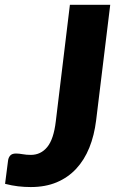

<svg xmlns="http://www.w3.org/2000/svg" viewBox="-38 -748 474 776"><path d="M350.5 -261.5Q343 -200.5 323 -151Q303 -101.5 270 -66Q237 -30.5 191.2 -11.2Q145.5 8 86.5 8Q60 8 34.8 5Q9.5 2 -17.5 -5L-5.5 -98.5Q-4 -111 3.2 -119.2Q10.5 -127.5 26.5 -127.5Q38.5 -127.5 53.5 -124.8Q68.5 -122 86.5 -122Q127 -122 153 -153.8Q179 -185.5 187.5 -257.5L244.5 -728.5H407.5Z"/></svg>

Font: Lato ExtraBold
Style: Italic
Weight: 800
Italic angle: -7°
Designer: Lukasz Dziedzic with Adam Twardoch and Botio Nikoltchev
Foundry: tyPoland Lukasz Dziedzic
Version: Version 2.015; 2015-08-06; http://www.latofonts.com/